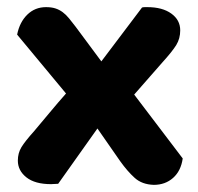

<svg xmlns="http://www.w3.org/2000/svg" viewBox="-20 -508 555 538"><path d="M165 -246 28 -411Q35 -446 56.5 -467Q78 -488 109 -488Q124 -488 135 -484.5Q146 -481 155.5 -474Q165 -467 173.5 -456.5Q182 -446 192 -433L264 -336L378 -487Q382 -488 386 -488Q390 -488 393 -488Q435 -488 460 -470Q485 -452 485 -423Q485 -400 474 -382Q463 -364 434 -332L356 -243L492 -64Q487 -29 465 -9.5Q443 10 411 10Q378 9 357.5 -9.5Q337 -28 317 -56L253 -148L143 7Q139 7 133 7.5Q127 8 123 8Q78 8 54 -11Q30 -30 30 -58Q30 -79 40 -95.5Q50 -112 76 -141Q98 -167 120 -193.5Q142 -220 165 -246Z"/></svg>

Font: Baloo 2 Latin
Style: Bold
Weight: 400
Designer: Sarang Kulkarni and Ek Type
Foundry: Ek Type
Version: Version 1.001